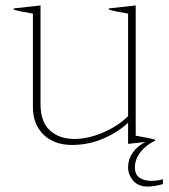

<svg xmlns="http://www.w3.org/2000/svg" viewBox="-20 -523 620 706"><path d="M579 136V154Q546 163 524 163Q488 163 469.5 141Q451 119 451 93Q451 63 468 38.5Q485 14 515 -1L451 6V-72Q416 -38 361 -14Q306 10 245 10Q179 10 140 -28Q101 -66 101 -129V-473Q51 -481 30 -488V-492L129 -503V-140Q129 -75 163.5 -43.5Q198 -12 253 -12Q304 -12 359.5 -36Q415 -60 451 -96V-473Q401 -481 380 -488V-492L479 -503V-24Q529 -16 550 -9V-5H549Q517 10 496.5 36.5Q476 63 476 92Q476 119 493 130.5Q510 142 537 142Q560 142 579 136Z"/></svg>

Font: Trirong Thin
Style: Regular
Weight: 250
Designer: Katatrad Team
Foundry: CadsonDemak
Version: Version 1.001